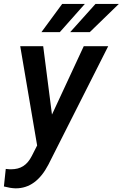

<svg xmlns="http://www.w3.org/2000/svg" viewBox="-57 -770 641 1004"><path d="M310.1 -602.1H412.6L564.5 -749.5H442.4ZM159.7 -602.1H255.9L386.7 -749.5H268.1ZM168.9 -528.3H48.8L137.2 -9.3L109.4 45.4C84.5 94.2 50.8 115.2 0.5 115.2C-1.5 115.2 -3.9 115.2 -5.9 115.2L-26.9 113.3L-36.6 205.1C-14.2 210.9 5.9 214.4 23.4 214.8C24.4 214.8 24.9 214.8 25.9 214.8C96.2 214.8 152.8 173.8 195.8 91.3L508.8 -528.3H380.9L214.8 -170.9Z"/></svg>

Font: Roboto Medium
Style: Italic
Weight: 500
Italic angle: -12°
Designer: Google
Version: Version 2.137; 2017